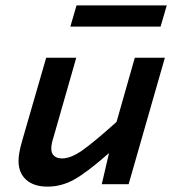

<svg xmlns="http://www.w3.org/2000/svg" viewBox="-20 -686 654 715"><path d="M459 0H359L386 -116Q304 -44 256.5 -17.5Q209 9 157 9Q106 9 77.5 -16.5Q49 -42 49 -87Q49 -100 52 -117.5Q55 -135 62 -160L152 -471H264L179 -174Q175 -162 173 -152Q171 -142 171 -132Q171 -115 181.5 -105.5Q192 -96 211 -96Q243 -96 285 -125Q327 -154 414 -232L482 -471H594ZM578 -587H242L265 -666H601Z"/></svg>

Font: Intel One Mono Medium
Style: Italic
Weight: 500
Italic angle: -16°
Monospace: yes
Designer: Fred Shallcrass
Foundry: Frere-Jones Type LLC
Version: Version 1.400;hotconv 1.1.0;makeotfexe 2.6.0;FJTRelease1.4